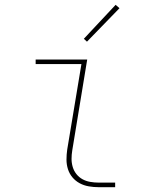

<svg xmlns="http://www.w3.org/2000/svg" viewBox="-20 -777 640 797"><path d="M389 0Q369 0 348.5 -3.5Q328 -7 310.5 -16.5Q293 -26 280.5 -41Q268 -56 262 -75Q256 -94 256 -114.5Q256 -135 259 -156L318 -511H128V-530H342L280 -153Q277 -135 277 -117.5Q277 -100 282 -83.5Q287 -67 297.5 -54Q308 -41 322.5 -33Q337 -25 354.5 -22Q372 -19 389 -19H458V0ZM341 -604 328 -616 460 -757 476 -743Z"/></svg>

Font: Iosevka Curly ThExObl
Style: Regular
Weight: 100
Width: 7
Italic angle: -9°
Monospace: yes
Designer: Belleve Invis
Foundry: Belleve Invis
Version: Version 11.1.0; ttfautohint (v1.8.3)